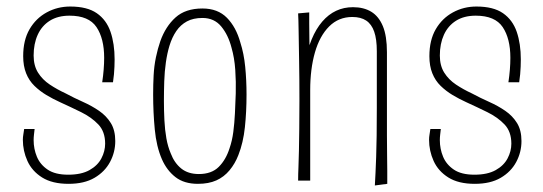

<svg xmlns="http://www.w3.org/2000/svg" viewBox="-20 -553 1662 588"><path d="M190 10Q140 10 109 -9.5Q78 -29 64 -60Q50 -91 50 -125Q50 -133 51.5 -141.5Q53 -150 54 -158H86Q85 -149 84 -140.5Q83 -132 83 -124Q83 -97 93 -73Q103 -49 126 -33.5Q149 -18 189 -18Q229 -18 254 -32Q279 -46 290.5 -68Q302 -90 302 -113Q302 -150 281 -172Q260 -194 228.5 -209.5Q197 -225 164 -240Q142 -250 122 -262Q102 -274 85.5 -290Q69 -306 60 -328.5Q51 -351 51 -381Q51 -430 70.5 -463.5Q90 -497 123 -515Q156 -533 195 -533Q247 -533 276.5 -512.5Q306 -492 318.5 -455.5Q331 -419 331 -371Q331 -360 330.5 -348.5Q330 -337 329 -325.5Q328 -314 326 -301H293Q296 -321 297.5 -340Q299 -359 299 -376Q299 -435 275.5 -470Q252 -505 193 -505Q157 -505 132.5 -489.5Q108 -474 95.5 -446.5Q83 -419 83 -383Q83 -352 96.5 -330.5Q110 -309 132.5 -294Q155 -279 181 -267Q207 -253 234 -241Q261 -229 283.5 -213.5Q306 -198 319.5 -176Q333 -154 333 -121Q333 -87 317 -57Q301 -27 269.5 -8.5Q238 10 190 10Z M586 10Q544 10 517.5 -10.5Q491 -31 476 -65Q459 -104 454 -156.5Q449 -209 449 -264Q449 -294 450.5 -322.5Q452 -351 457.5 -377.5Q463 -404 471 -427Q487 -472 517.5 -499.5Q548 -527 600 -527Q647 -527 675 -498.5Q703 -470 716 -423Q727 -389 731 -348Q735 -307 735 -263Q735 -211 730 -163.5Q725 -116 710 -78Q700 -52 683 -31.5Q666 -11 642.5 -0.5Q619 10 586 10ZM589 -20Q628 -20 650 -42Q672 -64 683 -99Q691 -122 694.5 -149Q698 -176 699.5 -206Q701 -236 702 -267Q703 -302 700.5 -339Q698 -376 689 -407Q679 -446 657.5 -472Q636 -498 600 -498Q572 -498 552.5 -487.5Q533 -477 520 -458Q507 -439 499 -413Q492 -390 488 -362Q484 -334 483 -304Q482 -274 482 -244Q482 -214 483.5 -184.5Q485 -155 489.5 -129.5Q494 -104 503 -83Q514 -54 535 -37Q556 -20 589 -20Z M1166 10 1128 15Q1129 -2 1130 -23.5Q1131 -45 1132 -72.5Q1133 -100 1133.5 -137.5Q1134 -175 1134 -224Q1134 -250 1134 -281.5Q1134 -313 1134 -343.5Q1134 -374 1134 -396Q1134 -433 1126 -456Q1118 -479 1101.5 -490Q1085 -501 1059 -501Q1017 -501 988 -472Q959 -443 944.5 -392.5Q930 -342 930 -277L907 -264Q907 -316 914 -358Q921 -400 934.5 -432.5Q948 -465 967 -487Q986 -509 1009.5 -520Q1033 -531 1061 -531Q1094 -531 1117 -517Q1140 -503 1152.5 -473Q1165 -443 1165 -393Q1165 -375 1165 -356.5Q1165 -338 1165 -318Q1165 -298 1165 -275Q1165 -252 1165 -225Q1165 -175 1165 -138.5Q1165 -102 1165.5 -76Q1166 -50 1166 -29.5Q1166 -9 1166 10ZM893 0Q893 -19 894 -41Q895 -63 895.5 -92Q896 -121 896.5 -158.5Q897 -196 897 -246Q897 -314 896 -368Q895 -422 894.5 -459Q894 -496 893 -512L927 -515Q927 -502 927 -481Q927 -460 927.5 -431Q928 -402 928.5 -363.5Q929 -325 930 -277Q930 -211 930 -157.5Q930 -104 930 -64.5Q930 -25 930 0Z M1434 10Q1384 10 1353 -9.5Q1322 -29 1308 -60Q1294 -91 1294 -125Q1294 -133 1295.5 -141.5Q1297 -150 1298 -158H1330Q1329 -149 1328 -140.5Q1327 -132 1327 -124Q1327 -97 1337 -73Q1347 -49 1370 -33.5Q1393 -18 1433 -18Q1473 -18 1498 -32Q1523 -46 1534.5 -68Q1546 -90 1546 -113Q1546 -150 1525 -172Q1504 -194 1472.5 -209.5Q1441 -225 1408 -240Q1386 -250 1366 -262Q1346 -274 1329.5 -290Q1313 -306 1304 -328.5Q1295 -351 1295 -381Q1295 -430 1314.5 -463.5Q1334 -497 1367 -515Q1400 -533 1439 -533Q1491 -533 1520.5 -512.5Q1550 -492 1562.5 -455.5Q1575 -419 1575 -371Q1575 -360 1574.5 -348.5Q1574 -337 1573 -325.5Q1572 -314 1570 -301H1537Q1540 -321 1541.5 -340Q1543 -359 1543 -376Q1543 -435 1519.5 -470Q1496 -505 1437 -505Q1401 -505 1376.5 -489.5Q1352 -474 1339.5 -446.5Q1327 -419 1327 -383Q1327 -352 1340.5 -330.5Q1354 -309 1376.5 -294Q1399 -279 1425 -267Q1451 -253 1478 -241Q1505 -229 1527.5 -213.5Q1550 -198 1563.5 -176Q1577 -154 1577 -121Q1577 -87 1561 -57Q1545 -27 1513.5 -8.5Q1482 10 1434 10Z"/></svg>

Font: Truculenta Thin
Style: Regular
Weight: 250
Version: Version 1.002